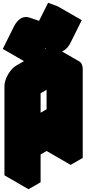

<svg xmlns="http://www.w3.org/2000/svg" viewBox="-75 -1311 658 1381"><path d="M217 -740 433 -865Q467 -885 493.5 -870Q520 -855 520 -815V-175L433 -125V-325L217 -200V0L130 50V-590Q130 -617 142 -646.5Q154 -676 174 -701.5Q194 -727 217 -740ZM433 -425V-765L217 -640V-300ZM187 -834 119 -859 198 -1018Q219 -1062 248.5 -1079Q278 -1096 312 -1084L380 -1061L444 -1191L513 -1166L434 -1007Q413 -964 383.5 -947Q354 -930 320 -941L252 -965ZM433 -325V-125L260 -225V-425ZM433 -765V-425L260 -525V-865ZM513 -1166 444 -1191 271 -1291 339 -1266ZM444 -1191 380 -1061 206 -1161 271 -1291ZM433 -425 217 -300 43 -400 260 -525ZM494 -870Q467 -885 433 -865L217 -740Q194 -727 174 -701.5Q154 -676 142 -646.5Q130 -617 130 -590V50L-43 -50V-690Q-43 -717 -31.1 -746.5Q-19.3 -776 0.5 -801.5Q20.3 -827 43 -840L260 -965Q294.4 -985 320 -970ZM380 -1061 312 -1084Q278 -1096 248.5 -1079Q219 -1062 198 -1018L119 -859L-55 -959L24 -1118Q46 -1162 75.5 -1179Q105 -1196 139 -1184L206 -1161Z"/></svg>

Font: Nabla Normal
Style: Regular
Weight: 400
Designer: Arthur Reinders Folmer
Version: Version 1.000